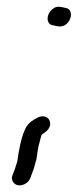

<svg xmlns="http://www.w3.org/2000/svg" viewBox="-20 -480 233 577"><path d="M19 66C30 86 63 77 71 55L77 39C82 28 85 14 88 3L89 2C92 -18 94 -39 101 -60V-61C103 -68 104 -73 106 -76C108 -78 118 -82 126 -93C140 -114 122 -140 94 -127C80 -120 66 -112 57 -95C43 -67 36 -24 32 5C30 12 27 20 24 30L18 45C14 54 16 61 19 66ZM139 -404 154 -401C160 -400 168 -400 176 -405C197 -419 200 -452 178 -456L164 -459C158 -460 149 -461 141 -455C118 -440 117 -407 139 -404Z"/></svg>

Font: Stray Cat
Style: BdObl
Weight: 700
Version: Version 1.0